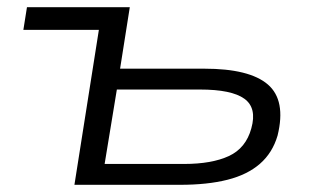

<svg xmlns="http://www.w3.org/2000/svg" viewBox="-20 -514 878 534"><path d="M187 0 255 -431H45L55 -494H341L314 -323H548Q674 -323 725 -279Q776 -235 752 -137Q738 -89 703 -58.5Q668 -28 612.5 -14Q557 0 481 0ZM271 -58H492Q569 -58 616.5 -80Q664 -102 679 -157Q695 -214 659.5 -239.5Q624 -265 536 -265H305Z"/></svg>

Font: Nunito Sans 7pt Expanded Light
Style: Italic
Weight: 300
Width: 7
Italic angle: -9°
Designer: Vernon Adams
Foundry: Vernon Adams
Version: Version 3.101;gftools[0.9.27]